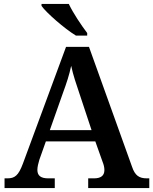

<svg xmlns="http://www.w3.org/2000/svg" viewBox="-20 -951 775 971"><path d="M364 -771H421V-784C392 -822 349 -886 328 -931H190V-921C215 -886 305 -807 364 -771ZM3 0H257V-49H224C186 -49 169 -63 169 -92C169 -106 174 -127 179 -143L212 -236H462L499 -132C504 -120 508 -105 508 -91C508 -61 488 -49 455 -49H426V0H735V-49H723C684 -49 663 -63 648 -107L430 -714H314L96 -124C73 -62 54 -49 17 -49H3ZM232 -293 298 -480C317 -532 330 -571 340 -618C350 -571 366 -524 383 -474L443 -293Z"/></svg>

Font: Noto Serif Devanagari SemiBold
Style: Regular
Weight: 600
Designer: Universal Thirst, Indian Type Foundry and the Monotype Design Team
Foundry: Monotype Imaging Inc.
Version: Version 2.004